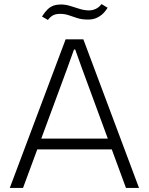

<svg xmlns="http://www.w3.org/2000/svg" viewBox="-20 -922 731 942"><path d="M28 0 302 -729H389L662 0H598L382 -587L349 -679H343L310 -587L93 0ZM154 -189 160 -242H530L536 -189ZM412 -826Q381 -826 358.5 -833.5Q336 -841 316.5 -847.5Q297 -854 275 -854Q255 -854 241.5 -847.5Q228 -841 215 -824L186 -841Q200 -863 213.5 -876Q227 -889 243 -894.5Q259 -900 279 -900Q301 -900 324 -893Q347 -886 370.5 -878.5Q394 -871 417 -871Q434 -871 450 -878.5Q466 -886 478 -902L508 -884Q495 -863 480 -850.5Q465 -838 448.5 -832Q432 -826 412 -826Z"/></svg>

Font: Mona Sans ExtraLight Light
Style: Regular
Weight: 300
Version: Version 2.000